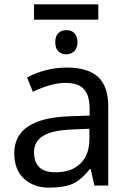

<svg xmlns="http://www.w3.org/2000/svg" viewBox="-20 -857 601 887"><path d="M234.9 -61Q308.6 -60.5 350.6 -100.6Q392.6 -140.6 393.1 -213.9V-262.2L314 -258.8Q221.7 -255.4 179.7 -229.5Q137.7 -203.6 137.2 -154.8Q137.2 -61 234.9 -61ZM480 -365.2V0H416L398.9 -76.2H395Q355.5 -25.4 315.4 -7.8Q275.4 9.8 205.6 9.8Q135.7 9.8 90.8 -31.7Q45.9 -73.2 45.9 -148.9Q45.9 -312 303.2 -319.8L394 -323.2V-355Q394 -416 367.7 -445.3Q341.3 -474.6 280.3 -474.1Q219.2 -474.1 131.8 -433.1L105 -499Q191.9 -544.9 288.6 -544.9Q385.3 -544.9 432.6 -502Q480 -459 480 -365.2ZM137.2 -836.9H434.1V-766.1H137.2ZM288.1 -717.8Q310.5 -717.8 324.2 -703.1Q337.9 -688.5 337.9 -662.1Q337.9 -635.7 323.7 -621.1Q309.6 -606.4 287.1 -606Q264.6 -606 250 -619.6Q235.4 -632.8 235.4 -662.1Q235.4 -691.4 250 -704.6Q264.6 -717.8 288.1 -717.8Z"/></svg>

Font: NotoSans
Style: Regular
Weight: 400
Designer: Monotype Design team
Foundry: Monotype Imaging Inc.
Version: Version 1.04